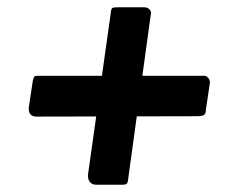

<svg xmlns="http://www.w3.org/2000/svg" viewBox="-20 -637 623 527"><path d="M545 -335Q545 -324 539 -321Q533 -318 520 -318L80 -317Q68 -317 63 -324Q58 -331 59 -342L70 -415Q72 -424 74 -426.5Q76 -429 83 -429H541Q547 -429 552 -422.5Q557 -416 556 -409ZM244 -130Q232 -130 226 -138.5Q220 -147 222 -161L284 -601Q285 -613 288.5 -615Q292 -617 303 -617H376Q385 -617 390.5 -611Q396 -605 394 -598L331 -140Q330 -134 327 -132Q324 -130 317 -130Z"/></svg>

Font: Libre Franklin
Style: Bold Italic
Weight: 700
Italic angle: -8°
Designer: Pablo Impallari, Rodrigo Fuenzalida, Nhung Nguyen
Foundry: Impallari Type
Version: Version 3.000